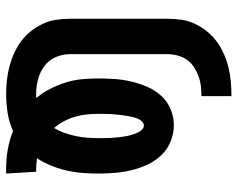

<svg xmlns="http://www.w3.org/2000/svg" viewBox="-96 -688 791 640"><g transform="rotate(90 300.0 -367.5)"><path d="M541 8Q509 8 477.5 2.5Q446 -3 416 -15Q388 -2 356.5 3Q325 8 294 8Q270 8 247 5.5Q224 3 201 -3Q178 -9 157 -18.5Q136 -28 117 -42Q98 -56 83.5 -74.5Q69 -93 59 -114Q49 -135 45.5 -158.5Q42 -182 42 -205V-530Q42 -554 45.5 -577.5Q49 -601 59.5 -622.5Q70 -644 85 -662.5Q100 -681 119.5 -695Q139 -709 161 -718.5Q183 -728 206 -733.5Q229 -739 252.5 -741Q276 -743 300 -743V-643Q283 -643 266 -641Q249 -639 233 -633Q217 -627 202.5 -617.5Q188 -608 178.5 -594Q169 -580 164.5 -563.5Q160 -547 160 -530V-205Q160 -180 170 -157Q180 -134 199.5 -119.5Q219 -105 243.5 -98.5Q268 -92 293 -92Q296 -92 299.5 -92Q303 -92 306 -93Q288 -114 275.5 -139Q263 -164 254.5 -190.5Q246 -217 243.5 -245Q241 -273 241 -301Q241 -328 243 -355.5Q245 -383 251.5 -410Q258 -437 269 -462.5Q280 -488 298.5 -508.5Q317 -529 343 -540Q369 -551 397 -551Q424 -551 450.5 -540.5Q477 -530 496.5 -509.5Q516 -489 528 -463.5Q540 -438 546.5 -411Q553 -384 555.5 -356.5Q558 -329 558 -301Q558 -274 556 -247Q554 -220 548 -194Q542 -168 532 -143Q522 -118 507 -95Q515 -94 524 -93Q533 -92 542 -92Q544 -92 546.5 -92Q549 -92 552 -92L558 8Q554 8 549.5 8Q545 8 541 8ZM406 -152Q416 -168 422.5 -186.5Q429 -205 433 -224Q437 -243 438.5 -262Q440 -281 440 -301Q440 -309 440 -317Q440 -325 439.5 -333.5Q439 -342 438.5 -350Q438 -358 437 -366.5Q436 -375 435 -383Q434 -391 432 -399Q430 -407 427.5 -415Q425 -423 421.5 -430.5Q418 -438 412 -444.5Q406 -451 398 -451Q390 -451 384 -444.5Q378 -438 375 -430.5Q372 -423 370 -415Q368 -407 366.5 -399Q365 -391 364 -382.5Q363 -374 362 -366Q361 -358 360.5 -350Q360 -342 359.5 -333.5Q359 -325 359 -317Q359 -309 359 -301Q359 -281 361 -261Q363 -241 368.5 -222Q374 -203 383.5 -185Q393 -167 406 -152Z"/></g></svg>

Font: Iosevka Slab Extended
Style: Bold
Weight: 700
Width: 7
Monospace: yes
Designer: Belleve Invis
Foundry: Belleve Invis
Version: Version 11.1.0; ttfautohint (v1.8.3)